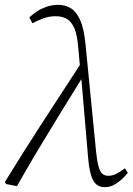

<svg xmlns="http://www.w3.org/2000/svg" viewBox="-23 -760 550 793"><path d="M2 0 -3 -8Q75 -135 155.5 -259Q236 -383 317 -507L327 -441H318Q272 -367 226.5 -293Q181 -219 136 -144Q91 -69 47 9ZM410 13Q389 13 375 1.5Q361 -10 353 -36.5Q345 -63 341 -108L311 -458L309 -466L300 -565Q296 -616 284 -643.5Q272 -671 253 -682Q234 -693 207 -693Q180 -693 157 -684.5Q134 -676 111 -664L98 -688Q126 -714 156 -727Q186 -740 217 -740Q248 -740 271 -725Q294 -710 309 -675Q324 -640 330 -579L374 -132Q378 -94 384 -72.5Q390 -51 399.5 -42.5Q409 -34 425 -34Q442 -34 458 -42.5Q474 -51 493 -65L505 -46Q491 -29 476 -16Q461 -3 445 5Q429 13 410 13Z"/></svg>

Font: Source Serif 4 18pt Light
Style: Italic
Weight: 300
Italic angle: -12°
Designer: Frank Grießhammer
Foundry: Adobe Systems Incorporated
Version: Version 4.004;hotconv 1.0.116;makeotfexe 2.5.65601